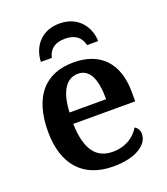

<svg xmlns="http://www.w3.org/2000/svg" viewBox="-140 -853 836 961"><g transform="rotate(-20 278.5 -372.5)"><path d="M136 -606H194C205 -654 239 -674 288 -674C337 -674 371 -654 382 -606H441C439 -681 389 -755 288 -755C187 -755 138 -681 136 -606ZM299 10C428 10 488 -43 488 -94C488 -114 478 -130 464 -137C440 -95 391 -60 322 -60C234 -60 186 -120 182 -259H512V-308C512 -466 427 -548 288 -548C136 -548 50 -452 50 -265C50 -91 138 10 299 10ZM379 -319H184C189 -428 226 -487 289 -487C354 -487 379 -422 379 -319Z"/></g></svg>

Font: Noto Serif SemiBold
Style: Regular
Weight: 600
Designer: Monotype Design Team
Foundry: Monotype Imaging Inc.
Version: Version 2.013